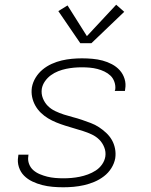

<svg xmlns="http://www.w3.org/2000/svg" viewBox="-20 -785 640 813"><path d="M248 8Q225 8 202.5 6Q180 4 158.5 -1.5Q137 -7 117 -16.5Q97 -26 82 -41Q67 -56 60 -77.5Q53 -99 57 -122Q57 -124 57.5 -126Q58 -128 58 -130H101Q100 -128 100 -127Q100 -126 100 -124Q97 -107 103 -91Q109 -75 121 -64.5Q133 -54 148.5 -47.5Q164 -41 180 -37Q196 -33 213.5 -31.5Q231 -30 248 -30Q266 -30 283 -31.5Q300 -33 317.5 -36.5Q335 -40 352.5 -46.5Q370 -53 385.5 -63Q401 -73 412 -88.5Q423 -104 426 -122Q429 -142 421.5 -161Q414 -180 400.5 -193.5Q387 -207 369 -215.5Q351 -224 332 -230Q313 -236 294 -241.5Q275 -247 256 -253Q237 -259 218.5 -266.5Q200 -274 183.5 -284Q167 -294 153 -307.5Q139 -321 129.5 -338Q120 -355 116 -374.5Q112 -394 115 -415Q119 -437 131 -456.5Q143 -476 160.5 -490.5Q178 -505 199 -514.5Q220 -524 241.5 -529Q263 -534 284.5 -536Q306 -538 327 -538Q349 -538 371.5 -536Q394 -534 414.5 -528.5Q435 -523 454 -513Q473 -503 487 -487.5Q501 -472 507.5 -451Q514 -430 510 -408Q510 -406 509.5 -404Q509 -402 509 -400H466Q467 -402 467 -403.5Q467 -405 468 -406Q470 -422 464.5 -438Q459 -454 448 -464.5Q437 -475 422.5 -482Q408 -489 392.5 -493Q377 -497 360.5 -498.5Q344 -500 327 -500Q310 -500 293.5 -498.5Q277 -497 260 -493.5Q243 -490 226.5 -483.5Q210 -477 195.5 -466.5Q181 -456 170.5 -441Q160 -426 157 -409Q154 -388 161.5 -369Q169 -350 182.5 -336.5Q196 -323 214 -314.5Q232 -306 250.5 -300Q269 -294 288.5 -289Q308 -284 327 -277.5Q346 -271 364.5 -264Q383 -257 399 -246.5Q415 -236 429.5 -222.5Q444 -209 453.5 -192.5Q463 -176 467 -156Q471 -136 468 -115Q464 -93 451.5 -73Q439 -53 420 -38.5Q401 -24 379.5 -15Q358 -6 336 -1Q314 4 292 6Q270 8 248 8ZM320 -602 227 -738 266 -762 348 -632 472 -765 506 -735 367 -602Z"/></svg>

Font: Iosevka Curly XLtEx
Style: Italic
Weight: 200
Width: 7
Italic angle: -9°
Monospace: yes
Designer: Belleve Invis
Foundry: Belleve Invis
Version: Version 11.1.0; ttfautohint (v1.8.3)